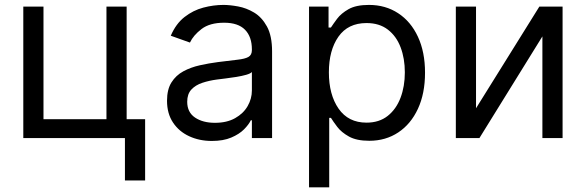

<svg xmlns="http://www.w3.org/2000/svg" viewBox="-20 -573 2432 797"><path d="M505.7 -545.5V-78.1H582.4V176.1H498.6V0H76.7V-545.5H160.5V-78.1H421.9V-545.5Z M859.4 12.1Q807.5 12.1 765.3 -7.5Q723 -27 698.2 -64.3Q673.3 -101.6 673.3 -154.8Q673.3 -201.7 691.8 -231Q710.2 -260.3 741.1 -277Q772 -293.7 809.5 -302Q846.9 -310.4 884.9 -315.3Q934.7 -321.7 965.7 -325.1Q996.8 -328.5 1011.2 -336.6Q1025.6 -344.8 1025.6 -365.1V-367.9Q1025.6 -420.5 997 -449.6Q968.4 -478.7 910.5 -478.7Q850.5 -478.7 816.4 -452.4Q782.3 -426.1 768.5 -396.3L688.9 -424.7Q710.2 -474.4 745.9 -502.3Q781.6 -530.2 824 -541.4Q866.5 -552.6 907.7 -552.6Q933.9 -552.6 968.2 -546.3Q1002.5 -540.1 1034.6 -521Q1066.8 -501.8 1088.1 -463.1Q1109.4 -424.4 1109.4 -359.4V0H1025.6V-73.9H1021.3Q1012.8 -56.1 992.9 -36Q973 -16 940 -2Q907 12.1 859.4 12.1ZM872.2 -63.2Q921.9 -63.2 956.1 -82.6Q990.4 -101.9 1008 -132.6Q1025.6 -163.4 1025.6 -197.4V-274.1Q1020.2 -267.8 1002.3 -262.6Q984.4 -257.5 961.1 -253.7Q937.9 -250 916 -247.3Q894.2 -244.7 880.7 -242.9Q848 -238.6 819.8 -229.2Q791.5 -219.8 774.3 -201.2Q757.1 -182.5 757.1 -150.6Q757.1 -106.9 789.6 -85Q822.1 -63.2 872.2 -63.2Z M1262.8 204.5V-545.5H1343.8V-458.8H1353.7Q1362.9 -473 1379.4 -495.2Q1396 -517.4 1427 -535Q1458.1 -552.6 1511.4 -552.6Q1580.3 -552.6 1632.8 -518.1Q1685.4 -483.7 1714.8 -420.5Q1744.3 -357.2 1744.3 -271.3Q1744.3 -184.7 1714.8 -121.3Q1685.4 -57.9 1633.2 -23.3Q1581 11.4 1512.8 11.4Q1460.2 11.4 1428.6 -6.2Q1397 -23.8 1380 -46.3Q1362.9 -68.9 1353.7 -83.8H1346.6V204.5ZM1345.2 -272.7Q1345.2 -180 1385.5 -122Q1425.8 -63.9 1501.4 -63.9Q1554 -63.9 1589.3 -91.8Q1624.6 -119.7 1642.6 -167.1Q1660.5 -214.5 1660.5 -272.7Q1660.5 -330.3 1642.9 -376.6Q1625.4 -422.9 1590 -450.1Q1554.7 -477.3 1501.4 -477.3Q1424.7 -477.3 1384.9 -420.8Q1345.2 -364.3 1345.2 -272.7Z M1956 -123.6 2218.8 -545.5H2315.3V0H2231.5V-421.9L1970.2 0H1872.2V-545.5H1956Z"/></svg>

Font: Inter Alia
Style: Regular
Weight: 400
Designer: Rasmus Andersson (Latin, Greek, Cyrillic etc.) and Evan from Shavian.info (Shavian, old style figures)
Foundry: Shavian.info
Version: Version 0.001;git-37ab20767